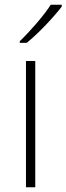

<svg xmlns="http://www.w3.org/2000/svg" viewBox="-20 -786 279 806"><path d="M239 -758V-766H193C166 -723 105 -653 63 -613V-606H92C144 -648 206 -715 239 -758ZM128 0V-530H89V0Z"/></svg>

Font: Noto Sans Myanmar UI ExtraLight
Style: Regular
Weight: 200
Designer: Monotype Design Team
Foundry: Monotype Imaging Inc.
Version: Version 2.103